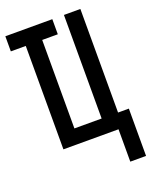

<svg xmlns="http://www.w3.org/2000/svg" viewBox="-165 -803 860 1087"><g transform="rotate(-20 265.0 -259.5)"><path d="M427 195H522V-90H457V-714H358V-90H194V-623H288V-714H5V-623H95V0H427Z"/></g></svg>

Font: Noto Sans Mono Condensed Medium
Style: Regular
Weight: 500
Width: 3
Designer: Monotype Design Team
Foundry: Monotype Imaging Inc.
Version: Version 2.014